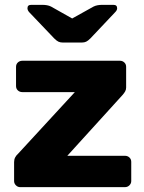

<svg xmlns="http://www.w3.org/2000/svg" viewBox="-20 -770 593 790"><path d="M63 0Q53 0 45.5 -7.5Q38 -15 38 -25V-103Q38 -114 42.5 -122.5Q47 -131 54 -137L288 -391H72Q61 -391 53.5 -398Q46 -405 46 -416V-495Q46 -506 53.5 -513Q61 -520 72 -520H474Q484 -520 491.5 -513Q499 -506 499 -495V-410Q499 -401 495 -394Q491 -387 485 -380L257 -129H494Q505 -129 512.5 -122Q520 -115 520 -104V-25Q520 -15 512.5 -7.5Q505 0 494 0ZM238 -595Q228 -595 220.5 -598.5Q213 -602 203 -612L100 -720Q93 -728 93 -736Q93 -750 108 -750H155Q164 -750 173 -748.5Q182 -747 190 -743L277 -694L365 -743Q373 -747 382 -748.5Q391 -750 399 -750H447Q462 -750 462 -736Q462 -728 454 -720L352 -612Q342 -602 334.5 -598.5Q327 -595 317 -595Z"/></svg>

Font: Rubik
Style: Bold
Weight: 700
Designer: Hubert and Fischer
Foundry: Hubert and Fischer
Version: Version 2.300;gftools[0.9.30]